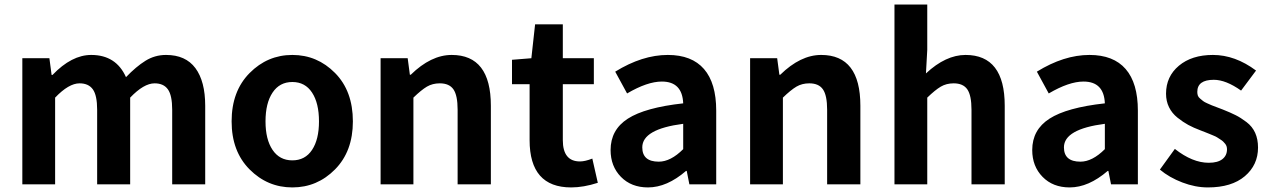

<svg xmlns="http://www.w3.org/2000/svg" viewBox="-20 -818 5635 852"><path d="M79.1 0V-559.6H199.2L209 -485.4H212.9Q297.9 -574.2 384.8 -574.2Q495.1 -574.2 539.1 -475.6Q584 -522.5 625.5 -548.3Q667 -574.2 716.8 -574.2Q803.7 -574.2 847.2 -515.6Q890.6 -457 890.6 -348.6V0H744.1V-331.1Q744.1 -394.5 725.1 -421.4Q706.1 -448.2 666 -448.2Q618.2 -448.2 557.6 -384.8V0H411.1V-331.1Q411.1 -394.5 392.1 -421.4Q373 -448.2 333 -448.2Q285.2 -448.2 224.6 -384.8V0Z M1007.8 -279.3Q1007.8 -413.1 1087.4 -493.7Q1167 -574.2 1277.3 -574.2Q1387.7 -574.2 1466.8 -494.1Q1545.9 -414.1 1545.9 -279.3Q1545.9 -146.5 1466.8 -66.4Q1387.7 13.7 1277.3 13.7Q1167 13.7 1087.4 -66.4Q1007.8 -146.5 1007.8 -279.3ZM1395.5 -279.3Q1395.5 -360.4 1364.7 -407.2Q1334 -454.1 1277.3 -454.1Q1220.7 -454.1 1189.5 -407.2Q1158.2 -360.4 1158.2 -279.3Q1158.2 -199.2 1189.5 -152.8Q1220.7 -106.4 1277.3 -106.4Q1334 -106.4 1364.7 -152.8Q1395.5 -199.2 1395.5 -279.3Z M1668.9 0V-559.6H1789.1L1798.8 -486.3H1802.7Q1892.6 -574.2 1984.4 -574.2Q2158.2 -574.2 2158.2 -348.6V0H2010.7V-331.1Q2010.7 -394.5 1992.2 -421.4Q1973.6 -448.2 1931.6 -448.2Q1899.4 -448.2 1874.5 -433.6Q1849.6 -418.9 1814.5 -384.8V0Z M2514.6 13.7Q2330.1 13.7 2330.1 -196.3V-444.3H2252V-552.7L2337.9 -559.6L2354.5 -710H2477.5V-559.6H2615.2V-444.3H2477.5V-196.3Q2477.5 -101.6 2553.7 -101.6Q2576.2 -101.6 2608.4 -114.3L2632.8 -6.8Q2569.3 13.7 2514.6 13.7Z M2855.5 13.7Q2781.2 13.7 2735.4 -33.2Q2689.5 -80.1 2689.5 -152.3Q2689.5 -242.2 2766.1 -291.5Q2842.8 -340.8 3011.7 -359.4Q3007.8 -456.1 2917 -456.1Q2852.5 -456.1 2762.7 -403.3L2710 -500Q2830.1 -574.2 2943.4 -574.2Q3049.8 -574.2 3104 -511.7Q3158.2 -449.2 3158.2 -327.1V0H3039.1L3027.3 -59.6H3024.4Q2939.5 13.7 2855.5 13.7ZM2903.3 -100.6Q2956.1 -100.6 3011.7 -156.2V-268.6Q2830.1 -245.1 2830.1 -164.1Q2830.1 -100.6 2903.3 -100.6Z M3308.6 0V-559.6H3428.7L3438.5 -486.3H3442.4Q3532.2 -574.2 3624 -574.2Q3797.9 -574.2 3797.9 -348.6V0H3650.4V-331.1Q3650.4 -394.5 3631.8 -421.4Q3613.3 -448.2 3571.3 -448.2Q3539.1 -448.2 3514.2 -433.6Q3489.3 -418.9 3454.1 -384.8V0Z M3949.2 0V-797.9H4094.7V-596.7L4088.9 -492.2Q4176.8 -574.2 4264.6 -574.2Q4438.5 -574.2 4438.5 -348.6V0H4291V-331.1Q4291 -394.5 4272.5 -421.4Q4253.9 -448.2 4211.9 -448.2Q4179.7 -448.2 4154.8 -433.6Q4129.9 -418.9 4094.7 -384.8V0Z M4726.6 13.7Q4652.3 13.7 4606.4 -33.2Q4560.5 -80.1 4560.5 -152.3Q4560.5 -242.2 4637.2 -291.5Q4713.9 -340.8 4882.8 -359.4Q4878.9 -456.1 4788.1 -456.1Q4723.6 -456.1 4633.8 -403.3L4581.1 -500Q4701.2 -574.2 4814.5 -574.2Q4920.9 -574.2 4975.1 -511.7Q5029.3 -449.2 5029.3 -327.1V0H4910.2L4898.4 -59.6H4895.5Q4810.5 13.7 4726.6 13.7ZM4774.4 -100.6Q4827.1 -100.6 4882.8 -156.2V-268.6Q4701.2 -245.1 4701.2 -164.1Q4701.2 -100.6 4774.4 -100.6Z M5339.8 13.7Q5284.2 13.7 5226.6 -8.3Q5168.9 -30.3 5127 -65.4L5193.4 -157.2Q5271.5 -95.7 5343.8 -95.7Q5383.8 -95.7 5404.3 -111.8Q5424.8 -127.9 5424.8 -155.3Q5424.8 -162.1 5422.9 -168.5Q5420.9 -174.8 5416.5 -180.2Q5412.1 -185.5 5407.7 -189.9Q5403.3 -194.3 5394.5 -199.7Q5385.7 -205.1 5380.9 -208.5Q5376 -211.9 5363.8 -216.8Q5351.6 -221.7 5346.2 -224.1Q5340.8 -226.6 5326.7 -231.9Q5312.5 -237.3 5307.6 -239.3Q5276.4 -251 5252.9 -263.7Q5229.5 -276.4 5205.1 -295.9Q5180.7 -315.4 5167.5 -342.3Q5154.3 -369.1 5154.3 -402.3Q5154.3 -478.5 5211.4 -526.4Q5268.6 -574.2 5362.3 -574.2Q5460.9 -574.2 5553.7 -504.9L5487.3 -416Q5419.9 -463.9 5366.2 -463.9Q5293 -463.9 5293 -410.2Q5293 -401.4 5295.4 -394Q5297.9 -386.7 5305.7 -380.4Q5313.5 -374 5318.8 -369.6Q5324.2 -365.2 5337.4 -359.4Q5350.6 -353.5 5357.4 -350.6Q5364.3 -347.7 5381.8 -341.3Q5399.4 -335 5406.2 -332Q5440.4 -318.4 5462.9 -307.1Q5485.4 -295.9 5511.2 -276.4Q5537.1 -256.8 5549.8 -228.5Q5562.5 -200.2 5562.5 -163.1Q5562.5 -85.9 5503.9 -36.1Q5445.3 13.7 5339.8 13.7Z"/></svg>

Font: Nasu
Style: Bold
Weight: 700
Designer: Ryoko NISHIZUKA (kana &amp; ideographs); Paul D. Hunt (Latin, Greek &amp; Cyrillic); Wenlong ZHANG (bopomofo); Sandoll C
Version: Version 2014.1215